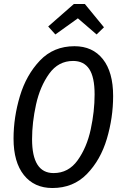

<svg xmlns="http://www.w3.org/2000/svg" viewBox="-20 -932 614 964"><path d="M548 -450Q548 -341 516.5 -235Q485 -129 416.5 -58.5Q348 12 243 12Q152 12 100 -53Q48 -118 48 -236Q48 -343 80 -449.5Q112 -556 180.5 -628Q249 -700 354 -700Q445 -700 496.5 -635Q548 -570 548 -450ZM141 -233Q141 -63 249 -63Q324 -63 370 -127.5Q416 -192 435.5 -282.5Q455 -373 455 -458Q455 -545 428 -585.5Q401 -626 347 -626Q273 -626 227 -562Q181 -498 161 -407.5Q141 -317 141 -233ZM258 -759 222 -799 351 -912H406L502 -795L465 -759L371 -840Z"/></svg>

Font: Fira Sans Extra Condensed
Style: Italic
Weight: 400
Width: 3
Italic angle: -8°
Designer: Carrois Corporate & Edenspiekermann AG
Foundry: Carrois Corporate GbR & Edenspiekermann AG
Version: Version 4.203